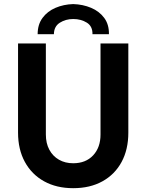

<svg xmlns="http://www.w3.org/2000/svg" viewBox="-20 -938 736 965"><path d="M347.9 7.8Q263.9 7.8 201.6 -26.8Q139.3 -61.3 105 -124.1Q70.7 -186.9 70.7 -271.3V-719.7H210.5V-261.9Q210.5 -217.8 227.9 -185.5Q245.3 -153.1 276.3 -135.3Q307.3 -117.5 347.9 -117.5Q411 -117.5 448.1 -157.2Q485.2 -196.8 485.2 -261.9V-719.7H625V-271.3Q625 -186.9 591.2 -124.1Q557.3 -61.3 495 -26.8Q432.8 7.8 347.9 7.8ZM347.9 -917.5Q396.7 -916 437.8 -898.7Q479 -881.4 503.7 -848.2Q528.4 -814.9 527.5 -766.2H444.8Q445.6 -806.1 416.4 -824.2Q387.2 -842.4 347.9 -842.4Q310.1 -842.4 280.7 -823.8Q251.4 -805.2 250.9 -766.2H169.2Q169.2 -814.9 193.9 -848.2Q218.5 -881.4 259.1 -898.7Q299.7 -916 347.9 -917.5Z"/></svg>

Font: Reddit Sans
Style: Regular
Weight: 400
Designer: Stephen Hutchings
Foundry: Reddit
Version: Version 1.014